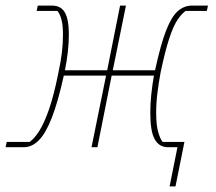

<svg xmlns="http://www.w3.org/2000/svg" viewBox="-30 -526 771 686"><path d="M576 140 607 -15 614 0H570Q539 0 523 -28Q507 -56 507 -123Q507 -155 510.5 -188.5Q514 -222 520 -256H369L318 0H297L349 -256H198Q177 -161 155 -105Q133 -49 108.5 -24.5Q84 0 55 0H-10L-6 -19H76Q93 -31 110.5 -58.5Q128 -86 145.5 -136.5Q163 -187 179 -268Q187 -305 191 -337Q195 -369 195 -403Q195 -436 189.5 -456.5Q184 -477 175 -487H101L105 -506H156Q188 -506 202 -481Q216 -456 216 -403Q216 -373 212.5 -341.5Q209 -310 202 -275H353L399 -506H420L373 -275H524Q544 -367 563.5 -417Q583 -467 605.5 -486.5Q628 -506 656 -506H713L709 -487H633Q618 -476 603.5 -454Q589 -432 574.5 -388Q560 -344 544 -268Q537 -231 532.5 -194.5Q528 -158 528 -123Q528 -80 535 -55Q542 -30 551 -19H629L597 140Z"/></svg>

Font: IBM Plex Sans Thin
Style: Italic
Weight: 250
Italic angle: -11.31°
Designer: Mike Abbink, Paul van der Laan, Pieter van Rosmalen
Foundry: Bold Monday
Version: Version 3.201